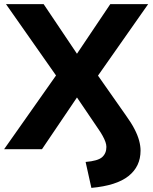

<svg xmlns="http://www.w3.org/2000/svg" viewBox="-24 -725 744 933"><path d="M420 188 392 62Q452 57 472.5 38.5Q493 20 493 -11Q493 -22 488.5 -35Q484 -48 475 -64.5Q466 -81 452 -101L334 -275H366L180 0H-4L272 -392L273 -323L5 -705H188L366 -440H334L512 -705H696L428 -323V-392L588 -164Q614 -128 629.5 -98Q645 -68 652 -42Q659 -16 659 7Q659 84 600.5 130.5Q542 177 420 188Z"/></svg>

Font: Nunito Sans 10pt ExtraBold
Style: Regular
Weight: 800
Designer: Vernon Adams
Foundry: Vernon Adams
Version: Version 3.101;gftools[0.9.27]